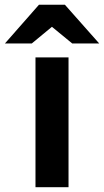

<svg xmlns="http://www.w3.org/2000/svg" viewBox="-81 -783 435 803"><path d="M205.6 0H67.4V-543H205.6ZM190.4 -763.2 334 -601.1H221.2L136.2 -670.9L51.8 -601.1H-60.5L82 -763.2Z"/></svg>

Font: Ufes Sans
Style: Bold
Weight: 700
Designer: Ricardo Esteves & Filipe Motta
Foundry: ProDesignUfes - Ricardo Esteves, Filipe Motta (This is a derivative work, based on Roboto family, by Christian Robertson
Version: Version 2.0